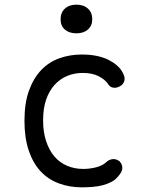

<svg xmlns="http://www.w3.org/2000/svg" viewBox="-20 -794 640 824"><path d="M85 -275Q85 -352 104.5 -405.5Q124 -459 157 -493.5Q190 -528 235 -544Q280 -560 331 -560Q367 -560 395.5 -554Q424 -548 445 -537.5Q466 -527 481 -514Q496 -501 504 -487Q518 -464 514 -448Q510 -432 495 -424Q479 -415 464.5 -418Q450 -421 442 -436Q430 -453 403 -467Q376 -481 335 -481Q299 -481 268 -468Q237 -455 214 -429.5Q191 -404 178 -366.5Q165 -329 165 -277Q165 -227 178 -188Q191 -149 213.5 -122.5Q236 -96 268 -82.5Q300 -69 337 -69Q365 -69 392.5 -76Q420 -83 436 -98Q447 -109 463 -111Q479 -113 494 -101Q499 -95 502 -88Q505 -81 505 -73Q505 -65 500.5 -56Q496 -47 487 -37Q475 -22 457.5 -13Q440 -4 420.5 1Q401 6 378.5 8Q356 10 332 10Q278 10 232.5 -7Q187 -24 154.5 -58.5Q122 -93 103.5 -147.5Q85 -202 85 -275ZM308 -651Q277 -651 258.5 -667Q240 -683 240 -711Q240 -740 258.5 -757Q277 -774 308 -774Q339 -774 357.5 -757Q376 -740 376 -711Q376 -684 357.5 -667.5Q339 -651 308 -651Z"/></svg>

Font: Maple Mono Normal NL Light
Style: Regular
Weight: 300
Monospace: yes
Designer: subframe7536
Version: Version 7.000